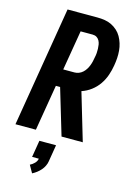

<svg xmlns="http://www.w3.org/2000/svg" viewBox="-144 -807 788 1135"><g transform="rotate(15 250.0 -240.0)"><path d="M1 0 123 -735H305Q329 -735 351 -731.5Q373 -728 392.5 -718.5Q412 -709 428 -694.5Q444 -680 454.5 -661.5Q465 -643 471.5 -622Q478 -601 480 -578.5Q482 -556 480.5 -533Q479 -510 475 -487Q470 -456 459.5 -425.5Q449 -395 430.5 -368Q412 -341 385 -320.5Q358 -300 327 -290L413 0H283L199 -281H173L126 0ZM190 -386H259Q272 -386 285 -391Q298 -396 308.5 -405.5Q319 -415 326.5 -427Q334 -439 339 -452Q344 -465 347 -478Q350 -491 352 -504Q355 -517 356 -530.5Q357 -544 356.5 -557Q356 -570 354 -582.5Q352 -595 346 -606Q340 -617 329.5 -623.5Q319 -630 305 -630H231ZM171 255 145 209Q160 202 172.5 189Q185 176 187 161H146L163 58H265L248 161Q246 175 239 189.5Q232 204 221.5 216Q211 228 198 238Q185 248 171 255Z"/></g></svg>

Font: Iosevka SS04 Extrabold Oblique
Style: Regular
Weight: 800
Italic angle: -9°
Monospace: yes
Designer: Belleve Invis
Foundry: Belleve Invis
Version: Version 19.0.0; ttfautohint (v1.8.4)